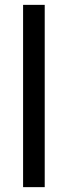

<svg xmlns="http://www.w3.org/2000/svg" viewBox="-20 -770 286 790"><path d="M75 -750H164V0H75Z"/></svg>

Font: Oakes Grotesk
Style: Regular
Weight: 400
Designer: Samuel Oakes
Foundry: Samuel Oakes
Version: Version 1.000;PS 001.000;hotconv 1.0.88;makeotf.lib2.5.64775